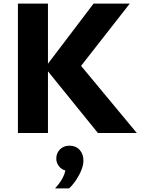

<svg xmlns="http://www.w3.org/2000/svg" viewBox="-20 -735 796 1061"><path d="M245 0H79V-715H245V-383L497 -715H697L428 -371L736 0H521L245 -341ZM362 306H284Q306 283 321.5 256.5Q337 230 341 207Q319 201 305 182.5Q291 164 291 141Q291 111 311.5 90.5Q332 70 364 70Q399 70 420 93Q441 116 441 153Q441 176 430 204Q419 232 401 259Q383 286 362 306Z"/></svg>

Font: Wix Madefor Text ExtraBold
Style: Regular
Weight: 800
Designer: Dalton Maag Ltd
Foundry: Dalton Maag Ltd
Version: Version 3.100